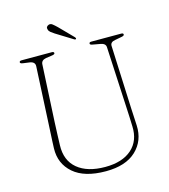

<svg xmlns="http://www.w3.org/2000/svg" viewBox="-125 -951 934 1064"><g transform="rotate(-15 342.0 -419.0)"><path d="M552 -283 533.5 -648Q532.5 -669.5 503 -674.5L459 -682.5Q445.5 -684.5 445.5 -692Q445.5 -700 457.5 -700H629Q641.5 -700 641.5 -692Q641.5 -684.5 627 -682L587.5 -674.5Q559 -670 560 -647.5L575.5 -283.5Q576.5 -259 578 -235Q579.5 -211 580.5 -186Q584.5 -98 524.8 -41.5Q465 15 351 15Q228 15 165 -39.8Q102 -94.5 104.5 -182Q105 -198.5 106.2 -223.5Q107.5 -248.5 108.8 -274Q110 -299.5 111 -317L127.5 -647Q129 -672 99 -677L59 -682.5Q45 -685 45 -691.5Q45 -700 57.5 -700H231Q243.5 -700 243.5 -691.5Q243.5 -685 229.5 -682.5L192 -677Q164 -672 163 -648.5L146 -322Q144 -282 143 -250Q142 -218 141 -190.5Q138 -103 194.8 -56Q251.5 -9 353.5 -9Q452 -9 505.8 -56.8Q559.5 -104.5 556 -188Q555 -219 554 -241.5Q553 -264 552 -283ZM300 -825 376.5 -747Q383 -740 379.5 -736.5Q376 -732.5 370.5 -736L273.5 -796Q262 -803.5 253 -810.5Q244 -817.5 241.5 -826.5Q235 -844.5 254 -851.5Q265 -855 275 -847.2Q285 -839.5 300 -825Z"/></g></svg>

Font: Fraunces 72pt Soft Thin
Style: Regular
Weight: 100
Version: Version 1.000;[b76b70a41]